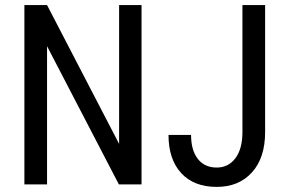

<svg xmlns="http://www.w3.org/2000/svg" viewBox="-20 -731 1143 761"><path d="M541 0H451.2L166.5 -547.9V0H76.7V-710.9H166.5L452.1 -160.6V-710.9H541ZM940.9 -710.9H1030.8V-207.5Q1030.8 -105.5 978.8 -47.9Q926.8 9.8 838.9 9.8Q748.5 9.8 698.2 -44.9Q647.9 -99.6 647.9 -196.3H737.3Q737.3 -135.3 764.2 -101.1Q791 -66.9 838.9 -66.9Q885.3 -66.9 913.1 -104Q940.9 -141.1 940.9 -208Z"/></svg>

Font: Roboto Condensed
Style: Regular
Weight: 400
Designer: Google
Version: Version 2.001047; 2015